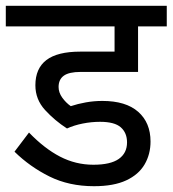

<svg xmlns="http://www.w3.org/2000/svg" viewBox="-30 -642 595 662"><path d="M315 -222Q285 -222 255 -216Q225 -210 201 -199Q159 -226 125.5 -262.5Q92 -299 92 -348Q92 -406 130 -435Q168 -464 247 -464H365V-551H-10V-622H545V-551H446V-394H248Q208 -394 190 -381Q172 -368 172 -342Q172 -323 184.5 -305.5Q197 -288 214 -276Q238 -284 266 -289Q294 -294 323 -294Q404 -294 446.5 -256.5Q489 -219 489 -154Q489 -110 468.5 -75Q448 -40 405 -20Q362 0 294 0Q208 0 140.5 -33.5Q73 -67 20 -119L70 -185Q123 -130 177 -102Q231 -74 292 -74Q351 -74 379.5 -94Q408 -114 408 -151Q408 -184 386.5 -203Q365 -222 315 -222Z"/></svg>

Font: uhindi85
Style: Book
Weight: 400
Designer: Jelle Bosma - Monotype Design Team
Foundry: Monotype Imaging Inc.
Version: Version 2.003